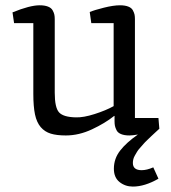

<svg xmlns="http://www.w3.org/2000/svg" viewBox="-20 -498 648 726"><path d="M106 -143.1V-410.6H33.2L27.3 -451.2Q92.8 -478 129.9 -478Q148.9 -478 161.4 -473.1Q173.8 -468.3 179 -459Q184.1 -449.7 185.5 -442.6Q187 -435.5 187 -425.8V-147.5Q187 -90.8 203.4 -73Q219.7 -55.2 266.6 -54.2Q295.4 -53.2 337.6 -66.7Q379.9 -80.1 409.7 -96.7V-410.6H325.2L319.3 -452.6Q336.9 -460 373 -469Q409.2 -478 433.6 -478Q452.6 -478 465.1 -473.1Q477.5 -468.3 482.4 -459Q487.3 -449.7 488.8 -442.6Q490.2 -435.5 490.2 -425.8V-51.8H579.1L582.5 -11.2Q578.6 -7.8 567.9 2.2Q557.1 12.2 552.2 16.8Q547.4 21.5 537.6 30.8Q527.8 40 522.9 45.9Q518.1 51.8 510.3 60.3Q502.4 68.8 498.5 75.4Q494.6 82 490.2 89.6Q485.8 97.2 484.1 104.2Q482.4 111.3 482.4 118.2Q482.4 145.5 515.6 145.5Q535.2 145.5 559.6 134.8L579.1 177.7Q527.3 207.5 482.4 207.5Q453.6 207.5 432.1 190.4Q410.6 173.3 410.6 140.1Q410.6 101.6 434.6 71Q458.5 40.5 501.5 10.7Q481 14.2 469.2 14.2Q450.2 14.2 437.7 9Q425.3 3.9 420.7 -5.6Q416 -15.1 414.6 -22.2Q413.1 -29.3 413.1 -39.6V-59.6H411.6Q377.4 -32.2 327.9 -9Q278.3 14.2 229 14.2Q194.3 14.2 171.9 7.3Q149.4 0.5 134 -17.3Q118.7 -35.2 112.3 -65.4Q106 -95.7 106 -143.1Z"/></svg>

Font: Fjord
Style: One
Weight: 400
Designer: Viktoriya Grabowska
Foundry: Viktoriya Grabowska
Version: Version 1.002